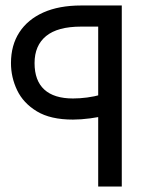

<svg xmlns="http://www.w3.org/2000/svg" viewBox="-20 -680 565 700"><path d="M338 0V-636L400 -583H276Q190 -583 148 -548.5Q106 -514 106 -450Q106 -386 141.5 -353.5Q177 -321 246 -321Q271 -321 297.5 -324.5Q324 -328 349 -335L370 -260Q343 -253 309 -248.5Q275 -244 246 -244Q164 -244 114.5 -274Q65 -304 42.5 -351Q20 -398 20 -450Q20 -515 50.5 -562Q81 -609 138 -634.5Q195 -660 276 -660H424V0Z"/></svg>

Font: Cairo Play Medium
Style: Regular
Weight: 500
Version: Version 3.119